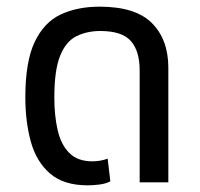

<svg xmlns="http://www.w3.org/2000/svg" viewBox="-20 -547 600 576"><path d="M243 9Q171 9 130 -26.5Q89 -62 72.5 -122Q56 -182 56 -255Q56 -362 84 -421Q112 -480 162 -503.5Q212 -527 279 -527Q387 -527 436 -477.5Q485 -428 485 -344V0H399V-336Q399 -394 372.5 -424Q346 -454 281 -454Q241 -454 209.5 -438.5Q178 -423 160.5 -380Q143 -337 143 -254Q143 -200 153 -156.5Q163 -113 188 -88Q213 -63 257 -63Q281 -63 303 -71L311 -3Q298 4 279 6.5Q260 9 243 9Z"/></svg>

Font: Noto Sans Thai UI SemCond
Style: Regular
Weight: 400
Width: 4
Designer: Monotype Design Team
Foundry: Monotype Imaging Inc.
Version: Version 2.000